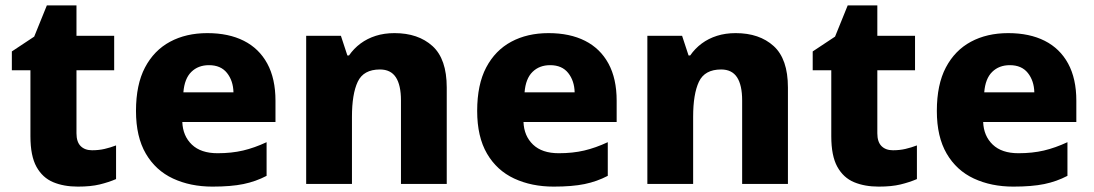

<svg xmlns="http://www.w3.org/2000/svg" viewBox="-20 -683 4061 713"><path d="M322 -125Q347 -125 368.5 -130Q390 -135 411 -143V-18Q383 -6 350 2Q317 10 269 10Q217 10 177.5 -6.5Q138 -23 115.5 -63.5Q93 -104 93 -177V-422H24V-492L107 -547L154 -663H264V-550H404V-422H264V-188Q264 -156 279.5 -140.5Q295 -125 322 -125Z M750 -560Q829 -560 885.5 -531.5Q942 -503 972.5 -447Q1003 -391 1003 -309V-230H657Q659 -178 692.5 -146Q726 -114 788 -114Q840 -114 882.5 -124Q925 -134 970 -155V-30Q930 -9 884 0.5Q838 10 769 10Q687 10 622.5 -20Q558 -50 521.5 -112.5Q485 -175 485 -271Q485 -369 518.5 -432.5Q552 -496 611.5 -528Q671 -560 750 -560ZM756 -441Q716 -441 690.5 -416Q665 -391 661 -340H847Q846 -383 823 -412Q800 -441 756 -441Z M1445 -560Q1533 -560 1586 -512Q1639 -464 1639 -358V0H1469V-310Q1469 -367 1450 -396Q1431 -425 1391 -425Q1330 -425 1308.5 -379.5Q1287 -334 1287 -249V0H1117V-550H1246L1270 -477H1276Q1294 -503 1319 -521.5Q1344 -540 1375.5 -550Q1407 -560 1445 -560Z M2017 -560Q2096 -560 2152.5 -531.5Q2209 -503 2239.5 -447Q2270 -391 2270 -309V-230H1924Q1926 -178 1959.5 -146Q1993 -114 2055 -114Q2107 -114 2149.5 -124Q2192 -134 2237 -155V-30Q2197 -9 2151 0.5Q2105 10 2036 10Q1954 10 1889.5 -20Q1825 -50 1788.5 -112.5Q1752 -175 1752 -271Q1752 -369 1785.5 -432.5Q1819 -496 1878.5 -528Q1938 -560 2017 -560ZM2023 -441Q1983 -441 1957.5 -416Q1932 -391 1928 -340H2114Q2113 -383 2090 -412Q2067 -441 2023 -441Z M2712 -560Q2800 -560 2853 -512Q2906 -464 2906 -358V0H2736V-310Q2736 -367 2717 -396Q2698 -425 2658 -425Q2597 -425 2575.5 -379.5Q2554 -334 2554 -249V0H2384V-550H2513L2537 -477H2543Q2561 -503 2586 -521.5Q2611 -540 2642.5 -550Q2674 -560 2712 -560Z M3296 -125Q3321 -125 3342.5 -130Q3364 -135 3385 -143V-18Q3357 -6 3324 2Q3291 10 3243 10Q3191 10 3151.5 -6.5Q3112 -23 3089.5 -63.5Q3067 -104 3067 -177V-422H2998V-492L3081 -547L3128 -663H3238V-550H3378V-422H3238V-188Q3238 -156 3253.5 -140.5Q3269 -125 3296 -125Z M3724 -560Q3803 -560 3859.5 -531.5Q3916 -503 3946.5 -447Q3977 -391 3977 -309V-230H3631Q3633 -178 3666.5 -146Q3700 -114 3762 -114Q3814 -114 3856.5 -124Q3899 -134 3944 -155V-30Q3904 -9 3858 0.5Q3812 10 3743 10Q3661 10 3596.5 -20Q3532 -50 3495.5 -112.5Q3459 -175 3459 -271Q3459 -369 3492.5 -432.5Q3526 -496 3585.5 -528Q3645 -560 3724 -560ZM3730 -441Q3690 -441 3664.5 -416Q3639 -391 3635 -340H3821Q3820 -383 3797 -412Q3774 -441 3730 -441Z"/></svg>

Font: Noto Sans Syriac Eastern ExtraBold
Style: Regular
Weight: 800
Designer: Patrick Giasson and the Monotype Design Team
Foundry: Monotype Imaging Inc.
Version: Version 3.001